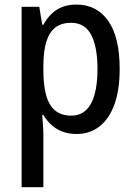

<svg xmlns="http://www.w3.org/2000/svg" viewBox="-20 -568 582 828"><path d="M309.1 -548.3Q397 -548.3 446.5 -478.3Q496.1 -408.2 496.1 -270Q496.1 -179.7 473.4 -117.4Q450.7 -55.2 408.9 -22.7Q367.2 9.8 310.1 9.8Q275.9 9.8 248.5 -0.7Q221.2 -11.2 201.2 -29.8Q181.2 -48.3 167 -72.3H162.1Q163.6 -51.8 165.3 -29.3Q167 -6.8 167 10.7V239.3H73.2V-538.6H149.4L162.1 -461.4H167Q181.6 -488.3 201.7 -507.8Q221.7 -527.3 248.3 -537.8Q274.9 -548.3 309.1 -548.3ZM286.6 -469.7Q245.1 -469.7 218.8 -449.5Q192.4 -429.2 179.9 -388.4Q167.5 -347.7 167 -286.1V-265.1Q167 -200.2 179.2 -156.7Q191.4 -113.3 218 -91.3Q244.6 -69.3 287.6 -69.3Q325.2 -69.3 350.3 -92.5Q375.5 -115.7 387.9 -160.6Q400.4 -205.6 400.4 -270Q400.4 -366.7 373 -418.2Q345.7 -469.7 286.6 -469.7Z"/></svg>

Font: Open Sans SemiCondensed Medium
Style: Regular
Weight: 500
Width: 4
Designer: Monotype Design Team
Foundry: Monotype Imaging Inc.
Version: Version 3.000